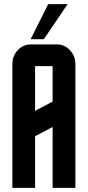

<svg xmlns="http://www.w3.org/2000/svg" viewBox="-20 -910 425 930"><path d="M192.4 -720.2H128.4L213.4 -890.1H307.6ZM40 0V-600.1Q40 -639.6 66.4 -667.5Q92.3 -694.8 129.9 -694.8H254.9Q292.5 -694.8 318.4 -667.5Q345.2 -639.2 345.2 -600.1V0H234.9V-294.9L149.9 -250V0ZM149.9 -373 234.9 -418V-589.8H149.9Z"/></svg>

Font: Horta
Style: Regular
Weight: 600
Width: 3
Version: Version 0.11